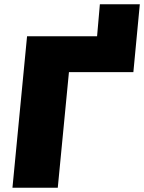

<svg xmlns="http://www.w3.org/2000/svg" viewBox="-20 -874 671 894"><path d="M106 -705H432L445 -854H631L601 -538H301L249 0H38Z"/></svg>

Font: Nunito Sans Heavy Heavy
Style: Italic
Weight: 400
Italic angle: -4.541°
Designer: Vernon Adams
Foundry: Vernon Adams
Version: Version 2.002